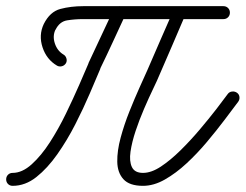

<svg xmlns="http://www.w3.org/2000/svg" viewBox="-41 -582 797 623"><path d="M173 -377Q168 -369 159.5 -367Q151 -365 144 -369Q110 -389 97 -428.5Q84 -468 101 -504Q101 -504 101 -504Q101 -504 101 -504Q121 -544 155 -553Q189 -562 229 -562Q343 -562 456.5 -562Q570 -562 684 -562Q684 -562 684 -562Q684 -562 684 -562Q693 -562 699 -556Q705 -550 705 -541Q705 -532 699 -526Q693 -520 684 -520Q570 -520 456.5 -520Q343 -520 229 -520Q202 -520 177 -516Q152 -512 139 -485Q139 -485 139 -486Q139 -486 139 -486Q129 -465 137 -441Q145 -417 165 -405Q172 -401 174.5 -392.5Q177 -384 173 -377ZM327 -550Q331 -558 339 -561Q347 -564 355 -560Q363 -556 366 -548Q369 -540 365 -532Q345 -489 325 -445.5Q305 -402 284 -359Q284 -359 284 -359Q285 -360 285 -360Q271 -327 250.5 -279Q230 -231 203.5 -179Q177 -127 145 -81.5Q113 -36 77 -7.5Q41 21 0 21Q-9 21 -15 15Q-21 9 -21 0Q-21 -9 -15 -15Q-9 -21 0 -21Q31 -21 62 -49Q93 -77 121 -120.5Q149 -164 173 -213.5Q197 -263 216 -306.5Q235 -350 246 -376Q246 -376 246 -377Q246 -377 246 -377Q266 -420 286.5 -463.5Q307 -507 327 -550Q327 -550 327 -550Q327 -550 327 -550ZM549 -560Q557 -557 560.5 -549Q564 -541 560 -533Q539 -484 518 -435Q497 -386 476 -338Q470 -323 456 -294Q442 -265 426.5 -229Q411 -193 399 -157Q387 -121 382.5 -90Q378 -59 387 -40Q396 -21 423 -21Q450 -21 481 -41.5Q512 -62 544.5 -94Q577 -126 607 -161.5Q637 -197 661 -228Q685 -259 698 -277Q698 -277 698 -277Q698 -277 698 -277Q703 -284 712 -285Q721 -286 728 -281Q735 -276 736 -267.5Q737 -259 732 -252Q714 -228 688 -193.5Q662 -159 630.5 -121.5Q599 -84 564.5 -52Q530 -20 494 0.5Q458 21 423 21Q379 21 359.5 -0.5Q340 -22 339.5 -57.5Q339 -93 350.5 -135.5Q362 -178 379 -220.5Q396 -263 412 -298.5Q428 -334 437 -354Q458 -403 479.5 -452Q501 -501 522 -549Q525 -557 533 -560.5Q541 -564 549 -560Z"/></svg>

Font: FRB American Cursive Medium
Style: Italic
Weight: 500
Italic angle: -25°
Version: Version 2.0;Modular Font Editor K font №1